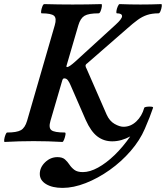

<svg xmlns="http://www.w3.org/2000/svg" viewBox="-31 -688 809 936"><path d="M-8 4Q-12 4 -10.5 -7.5Q-9 -19 -4.5 -30.5Q0 -42 4 -42Q51 -42 71 -53.5Q91 -65 101 -99L236 -565Q246 -599 232.5 -611Q219 -623 172 -623Q168 -623 169.5 -634Q171 -645 175.5 -656.5Q180 -668 185 -668Q220 -667 254.5 -666.5Q289 -666 323 -666Q358 -666 393 -666.5Q428 -667 463 -668Q467 -668 465.5 -656.5Q464 -645 459.5 -634Q455 -623 450 -623Q401 -623 381 -611Q361 -599 351 -565L294 -370Q291 -361 296 -361Q306 -361 336 -388L532 -567Q564 -596 564 -609Q564 -623 539 -623Q535 -623 536.5 -634Q538 -645 543 -656.5Q548 -668 552 -668Q578 -667 603.5 -666.5Q629 -666 654 -666Q679 -666 704.5 -666.5Q730 -667 755 -668Q759 -668 757.5 -656.5Q756 -645 751.5 -634Q747 -623 742 -623Q710 -623 686 -615Q662 -607 639.5 -590.5Q617 -574 589 -549L394 -379Q386 -374 386 -367Q386 -362 392 -351L489 -129Q503 -98 527.5 -84Q552 -70 571 -70Q606 -70 633.5 -96Q661 -122 672 -162Q673 -166 684.5 -167.5Q696 -169 706.5 -168Q717 -167 715 -162Q708 -141 698 -115.5Q688 -90 675 -60Q651 -4 606 48Q561 100 504 140.5Q447 181 387 204.5Q327 228 274 228Q224 228 193.5 209.5Q163 191 163 160Q163 128 189 103Q215 78 249 78Q273 78 285.5 89Q298 100 307.5 114.5Q317 129 331.5 140Q346 151 373 151Q407 151 447 129Q487 107 527.5 68Q568 29 604 -23Q584 -12 561.5 -5.5Q539 1 516 1Q475 1 443.5 -23Q412 -47 387 -103L312 -275Q307 -287 300 -296.5Q293 -306 282 -306Q275 -306 272 -294L215 -99Q205 -65 219.5 -53.5Q234 -42 285 -42Q290 -42 288 -30.5Q286 -19 281.5 -7.5Q277 4 273 4Q238 2 203 1Q168 0 133 0Q98 0 62.5 1Q27 2 -8 4Z"/></svg>

Font: Junicode
Style: Bold Italic
Weight: 700
Italic angle: -11°
Designer: Peter S. Baker
Version: Version 2.100; ttfautohint (v1.8.4)